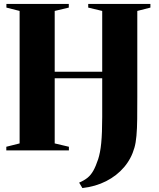

<svg xmlns="http://www.w3.org/2000/svg" viewBox="-20 -763 809 974"><path d="M398 191 381.5 163.5Q407 152.5 424 138.8Q441 125 453.5 102.8Q466 80.5 478 44.5Q483 29 487 8.8Q491 -11.5 493.5 -37.2Q496 -63 497.2 -95.8Q498.5 -128.5 498.5 -170V-366H257.5V-35.5L329.5 -18.5V0H12V-18.5L79.5 -35.5V-707.5L12.5 -724.5V-743H329V-724.5L257.5 -707.5V-399H498.5V-707.5L427.5 -724.5V-743H743V-724.5L676.5 -707.5V-270.5Q676.5 -208.5 676 -159.5Q675.5 -110.5 672.2 -74.2Q669 -38 662 -14Q646.5 41.5 609.5 85Q572.5 128.5 518.5 156Q464.5 183.5 398 191Z"/></svg>

Font: Merriweather 144pt ExtraBold
Style: Regular
Weight: 800
Version: Version 2.100